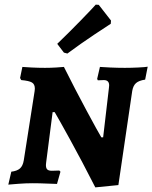

<svg xmlns="http://www.w3.org/2000/svg" viewBox="-20 -794 660 832"><path d="M452 -413 453 -424Q453 -447 430 -447L404 -446L401 -452L413 -504Q425 -503 457 -501.5Q489 -500 521 -500Q548 -500 579 -501.5Q610 -503 620 -505L609 -449Q582 -445 569.5 -434Q557 -423 553 -400L493 8L393 18Q335 -96 283.5 -189.5Q232 -283 217 -308H208L180 -90L179 -79Q179 -65 185 -59.5Q191 -54 205 -54L237 -55L242 -50L227 3Q215 3 183.5 1.5Q152 0 121 0Q92 0 59 2.5Q26 5 16 6L29 -50Q54 -53 66.5 -64Q79 -75 83 -99L130 -399L131 -410Q131 -429 118.5 -436.5Q106 -444 72 -447Q68 -453 67 -456L77 -504Q86 -503 116.5 -501.5Q147 -500 175 -500Q198 -500 223.5 -501.5Q249 -503 257 -504Q306 -406 355 -315Q404 -224 419 -199H427ZM272 -562 257 -566 228 -604Q279 -653 330 -705.5Q381 -758 395 -774L408 -773L461 -705L460 -691Q444 -681 387 -643Q330 -605 272 -562Z"/></svg>

Font: Alegreya SC
Style: Bold Italic
Weight: 700
Italic angle: -7°
Designer: Juan Pablo del Peral
Foundry: Huerta Tipografica
Version: Version 2.007; ttfautohint (v1.6)